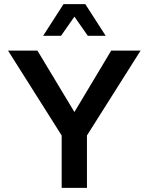

<svg xmlns="http://www.w3.org/2000/svg" viewBox="-20 -914 724 934"><path d="M280 0V-255L19 -668H162L342 -369L521 -668H664L403 -255V0ZM190 -740 289 -894H395L494 -740H407L342 -833L277 -740Z"/></svg>

Font: Gantari SemiBold
Style: Regular
Weight: 600
Designer: Anugrah Pasau
Foundry: Lafontype
Version: Version 1.000; ttfautohint (v1.8.3)